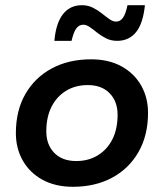

<svg xmlns="http://www.w3.org/2000/svg" viewBox="-20 -708 630 738"><path d="M260 10Q193 10 143.5 -17Q94 -44 67.5 -91Q41 -138 41 -196Q41 -283 77.5 -346.5Q114 -410 179 -445Q244 -480 330 -480Q398 -480 447 -453Q496 -426 522.5 -379.5Q549 -333 549 -274Q549 -188 512.5 -124Q476 -60 411 -25Q346 10 260 10ZM273 -89Q320 -89 356 -111Q392 -133 412 -172.5Q432 -212 432 -267Q432 -318 401.5 -349.5Q371 -381 317 -381Q270 -381 234 -359Q198 -337 178 -297.5Q158 -258 158 -203Q158 -152 188.5 -120.5Q219 -89 273 -89ZM189 -551Q195 -619 222 -653.5Q249 -688 295 -688Q318 -688 337 -678.5Q356 -669 371.5 -656.5Q387 -644 400.5 -634.5Q414 -625 426 -625Q442 -625 452.5 -639.5Q463 -654 470 -688H537Q530 -618 503 -584.5Q476 -551 430 -551Q407 -551 388 -560.5Q369 -570 353.5 -582.5Q338 -595 325 -604Q312 -613 300 -613Q284 -613 273.5 -599Q263 -585 255 -551Z"/></svg>

Font: Gantari SemiBold
Style: Italic
Weight: 600
Italic angle: -10°
Designer: Anugrah Pasau
Foundry: Lafontype
Version: Version 1.000